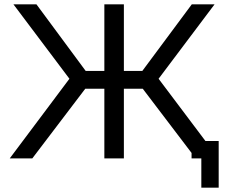

<svg xmlns="http://www.w3.org/2000/svg" viewBox="-20 -730 1038 885"><path d="M908 135V0H863V-25L638 -321H551V0H461V-321H373L129 0H25L300 -367L42 -710H148L375 -403H461V-710H551V-403H636L864 -710H969L711 -367L927 -80H988V135Z"/></svg>

Font: YasnoRaleway Medium
Style: Regular
Weight: 500
Designer: Matt McInerney, Pablo Impallari, Rodrigo Fuenzalida
Foundry: Matt McInerney, Pablo Impallari, Rodrigo Fuenzalida
Version: Version 4.026